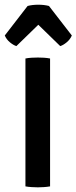

<svg xmlns="http://www.w3.org/2000/svg" viewBox="-21 -795 326 819"><path d="M87.5 -545.5Q98.8 -547.9 114.1 -548.8Q129.4 -549.6 140.5 -549.6Q152.3 -549.6 166.3 -548.8Q180.3 -547.9 192.6 -545.5V0Q180.3 2.2 166.3 3.1Q152.3 4.1 140.5 4.1Q129.4 4.1 114.1 3.1Q98.8 2.2 87.5 0ZM187.9 -769.5 285.4 -643.6Q278.1 -626.6 263.3 -614.4Q248.5 -602.2 235.9 -598.4L142.4 -689.4L48.9 -598.4Q36.3 -602.2 21.5 -614.4Q6.6 -626.6 -0.6 -643.6L96.7 -769.5Q105.7 -772 117.7 -773.5Q129.7 -774.9 142.4 -774.9Q154.8 -774.9 166.9 -773.5Q178.9 -772 187.9 -769.5Z"/></svg>

Font: Signika SC
Style: Regular
Weight: 300
Designer: Anna Giedryś
Foundry: Anna Giedryś
Version: Version 2.000